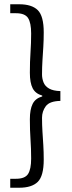

<svg xmlns="http://www.w3.org/2000/svg" viewBox="-20 -728 337 900"><path d="M28 152V110H55Q97 110 111.5 87.5Q126 65 126 15Q126 -31 123 -74Q120 -117 120 -169Q120 -215 133 -241Q146 -267 178 -276V-280Q146 -289 133 -314.5Q120 -340 120 -387Q120 -440 123 -483Q126 -526 126 -571Q126 -621 111.5 -643.5Q97 -666 55 -666H28V-708H70Q129 -708 157 -680.5Q185 -653 185 -576Q185 -540 183 -508Q181 -476 179 -444.5Q177 -413 177 -379Q177 -360 184 -342Q191 -324 210 -313Q229 -302 263 -301V-255Q212 -254 194.5 -230Q177 -206 177 -176Q177 -142 179 -111Q181 -80 183 -48Q185 -16 185 20Q185 97 157 124.5Q129 152 70 152Z"/></svg>

Font: Assistant ExtraLight
Style: Regular
Weight: 400
Version: Version 3.000